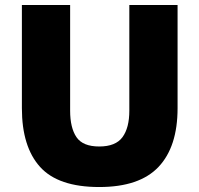

<svg xmlns="http://www.w3.org/2000/svg" viewBox="-20 -740 802 772"><path d="M68 -720H262V-295Q262 -226 287.5 -188.5Q313 -151 379 -151Q445 -151 472.5 -188.5Q500 -226 500 -295V-720H694V-305Q694 -150 617.5 -69Q541 12 379 12Q214 12 141 -69Q68 -150 68 -305Z"/></svg>

Font: Kufam ExtraBold
Style: Regular
Weight: 800
Designer: Wael Morcos, Artur Schmal
Foundry: Original Type
Version: Version 1.300; ttfautohint (v1.8.3)